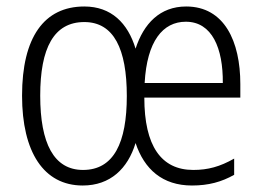

<svg xmlns="http://www.w3.org/2000/svg" viewBox="-20 -562 809 592"><path d="M554 -542C473 -542 423 -489 398 -412C374 -491 323 -542 240 -542C116 -542 48 -447 48 -267C48 -93 115 10 235 10C320 10 374 -42 398 -121C425 -40 481 10 572 10C623 10 663 -1 702 -23V-73C658 -48 621 -38 576 -38C477 -38 425 -112 425 -261H721V-303C721 -434 672 -542 554 -542ZM553 -495C634 -495 668 -413 667 -306H426C433 -435 482 -495 553 -495ZM240 -494C331 -494 371 -411 371 -266C371 -122 331 -38 236 -38C146 -38 104 -120 104 -267C104 -414 146 -494 240 -494Z"/></svg>

Font: Noto Sans Gujarati Condensed Light
Style: Regular
Weight: 300
Width: 3
Designer: Jelle Bosma - Monotype Design Team, Universal Thirst
Foundry: Monotype Imaging Inc.
Version: Version 2.106